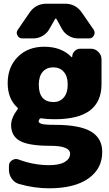

<svg xmlns="http://www.w3.org/2000/svg" viewBox="-20 -810 591 1037"><path d="M189.5 -352.5Q189.5 -259.8 268.6 -258.8Q303.7 -258.8 324.7 -283.7Q345.7 -308.6 345.7 -352.5Q345.7 -398.4 324.2 -422.4Q302.7 -446.3 267.6 -446.3Q231.4 -446.3 210.4 -421.9Q189.5 -397.5 189.5 -352.5ZM532.2 10.7Q532.2 101.6 457 154.3Q381.8 207 245.1 207Q164.1 207 83 183.6Q58.6 176.8 43.5 155.3Q28.3 133.8 28.3 107.4V85.9Q28.3 66.4 44.9 55.7Q55.7 48.8 66.4 48.8Q73.2 48.8 81.1 51.8Q162.1 82 245.1 82Q300.8 82 329.6 64.9Q358.4 47.9 358.4 20.5Q358.4 -22.5 252 -22.5Q135.7 -22.5 87.9 -48.8Q40 -75.2 40 -134.8Q40 -172.9 74.2 -218.8Q79.1 -224.6 73.2 -229.5Q21.5 -277.3 21.5 -361.3Q21.5 -448.2 76.2 -502.9Q130.9 -557.6 218.8 -557.6Q311.5 -557.6 366.2 -502Q367.2 -501 368.7 -501.5Q370.1 -502 370.1 -503.9Q370.1 -521.5 383.3 -534.2Q396.5 -546.9 414.1 -546.9H470.7Q494.1 -546.9 511.2 -529.8Q528.3 -512.7 528.3 -489.3V-355.5Q528.3 -260.7 465.8 -213.4Q403.3 -166 274.4 -166Q233.4 -166 204.1 -170.9Q196.3 -171.9 192.9 -166Q189.5 -160.2 188.5 -155.3Q188.5 -146.5 204.1 -141.1Q219.7 -135.7 277.3 -135.7Q410.2 -135.7 471.2 -99.6Q532.2 -63.5 532.2 10.7ZM285.2 -707Q283.2 -710 281.2 -710Q279.3 -710 277.3 -707L246.1 -652.3Q233.4 -629.9 210 -616.2Q186.5 -602.5 160.2 -602.5H100.6Q82 -602.5 74.2 -619.1Q70.3 -626 70.3 -632.8Q70.3 -641.6 76.2 -649.4L140.6 -743.2Q173.8 -790 231.4 -790H331.1Q388.7 -790 421.9 -742.2L485.4 -650.4Q491.2 -641.6 491.2 -632.8Q491.2 -626 487.3 -619.1Q479.5 -602.5 460.9 -602.5H401.4Q375 -602.5 351.6 -616.2Q328.1 -629.9 315.4 -652.3Z"/></svg>

Font: Gen Jyuu Gothic Heavy
Style: Bold
Weight: 900
Designer: [Source Han Sans]
Ryoko NISHIZUKA  (kana & ideographs); Paul D. Hunt (Latin, Greek & Cyrillic); Wenlong ZHANG  (bopomofo
Version: Version 1.002.20150607